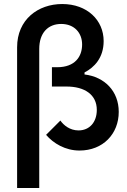

<svg xmlns="http://www.w3.org/2000/svg" viewBox="-20 -734 633 954"><path d="M65 -499V200H175V-491C175 -571 219 -615 284 -615C350 -615 388 -570 388 -513C388 -453 353 -400 264 -400H238V-304H311C400 -304 461 -264 461 -188C461 -127 425 -86 370 -86C327 -86 296 -112 280 -135L209 -64C245 -22 304 14 375 14C492 14 570 -69 570 -178C570 -281 500 -352 400 -364V-374C448 -399 495 -446 495 -530C495 -634 413 -714 289 -714C169 -714 65 -637 65 -499Z"/></svg>

Font: Space Text SemiBold
Style: Regular
Weight: 600
Designer: Florian Karsten (Space Text), Colophon Foundry (Space Mono)
Foundry: Florian Karsten
Version: Version 1.003;PS 001.003;hotconv 1.0.88;makeotf.lib2.5.64775